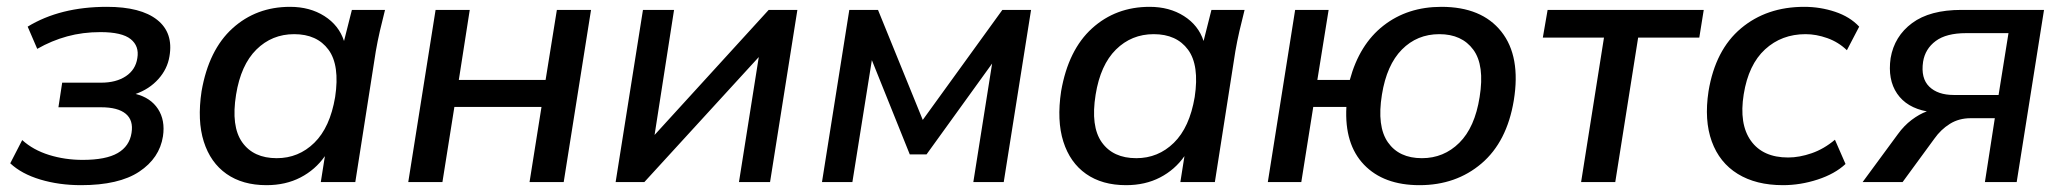

<svg xmlns="http://www.w3.org/2000/svg" viewBox="-20 -533 6039 562"><path d="M217 9Q153 9 98 -7.5Q43 -24 10 -55L45 -123Q77 -94 123.5 -79.5Q170 -65 222 -65Q290 -65 324.5 -85Q359 -105 365 -144Q371 -181 348 -200Q325 -219 276 -219H151L162 -291H276Q320 -291 348.5 -310Q377 -329 382 -363Q388 -398 362.5 -418.5Q337 -439 274 -439Q222 -439 176.5 -426.5Q131 -414 89 -390L61 -455Q156 -513 293 -513Q392 -513 440 -475Q488 -437 476 -368Q470 -331 443.5 -301.5Q417 -272 377 -258Q421 -247 442.5 -214Q464 -181 457 -134Q447 -70 387.5 -30.5Q328 9 217 9Z M557 0ZM760 9Q690 9 643 -24Q596 -57 576.5 -118.5Q557 -180 570 -266Q591 -387 660.5 -450Q730 -513 829 -513Q887 -513 929.5 -486Q972 -459 987 -413L1010 -504H1107Q1099 -473 1092 -442.5Q1085 -412 1080 -383L1020 0H919L931 -76Q903 -36 859.5 -13.5Q816 9 760 9ZM790 -70Q854 -70 900 -115Q946 -160 961 -249Q975 -342 941.5 -387.5Q908 -433 841 -433Q776 -433 730.5 -388Q685 -343 671 -256Q656 -163 689 -116.5Q722 -70 790 -70Z M1175 0 1255 -504H1355L1323 -299H1577L1610 -504H1710L1630 0H1530L1565 -220H1310L1275 0Z M1782 0 1862 -504H1953L1896 -138L2230 -504H2314L2234 0H2143L2201 -366L1866 0Z M2386 0 2466 -504H2550L2681 -182L2914 -504H2998L2918 0H2829L2884 -347L2692 -81H2643L2532 -357L2475 0Z M3073 0ZM3276 9Q3206 9 3159 -24Q3112 -57 3092.5 -118.5Q3073 -180 3086 -266Q3107 -387 3176.5 -450Q3246 -513 3345 -513Q3403 -513 3445.5 -486Q3488 -459 3503 -413L3526 -504H3623Q3615 -473 3608 -442.5Q3601 -412 3596 -383L3536 0H3435L3447 -76Q3419 -36 3375.5 -13.5Q3332 9 3276 9ZM3306 -70Q3370 -70 3416 -115Q3462 -160 3477 -249Q3491 -342 3457.5 -387.5Q3424 -433 3357 -433Q3292 -433 3246.5 -388Q3201 -343 3187 -256Q3172 -163 3205 -116.5Q3238 -70 3306 -70Z M4135 9Q4030 9 3972.5 -51Q3915 -111 3921 -220H3824L3789 0H3691L3771 -504H3869L3836 -299H3931Q3959 -403 4029.5 -458Q4100 -513 4199 -513Q4317 -513 4374.5 -440.5Q4432 -368 4411 -239Q4391 -118 4316.5 -54.5Q4242 9 4135 9ZM4142 -70Q4206 -70 4251.5 -115Q4297 -160 4311 -249Q4326 -342 4292.5 -387.5Q4259 -433 4193 -433Q4128 -433 4083.5 -388Q4039 -343 4025 -256Q4010 -163 4042.5 -116.5Q4075 -70 4142 -70Z M4608 0 4675 -423H4496L4510 -504H4967L4954 -423H4775L4708 0Z M4968 0ZM5199 9Q5120 9 5066.5 -24Q5013 -57 4990.5 -119Q4968 -181 4981 -266Q5001 -387 5076 -450Q5151 -513 5261 -513Q5308 -513 5351.5 -498.5Q5395 -484 5422 -455L5386 -386Q5361 -410 5328.5 -421.5Q5296 -433 5265 -433Q5195 -433 5146.5 -388.5Q5098 -344 5084 -257Q5070 -170 5105 -121Q5140 -72 5214 -72Q5247 -72 5283 -84.5Q5319 -97 5351 -124L5382 -53Q5351 -24 5300.5 -7.5Q5250 9 5199 9Z M5432 0 5535 -140Q5553 -165 5575.5 -182Q5598 -199 5620 -207Q5561 -218 5533 -259Q5505 -300 5514 -363Q5525 -427 5577 -465.5Q5629 -504 5721 -504H5963L5883 0H5790L5819 -187H5748Q5714 -187 5687.5 -170.5Q5661 -154 5642 -127L5549 0ZM5699 -255H5830L5859 -436H5735Q5677 -436 5646 -413Q5615 -390 5609 -352Q5602 -304 5627 -279.5Q5652 -255 5699 -255Z"/></svg>

Font: Winston Medium
Style: Italic
Weight: 500
Italic angle: -9°
Designer: Original fonts by Vernon Adams / Changes by Cristiano Sobral
Foundry: Original fonts by Vernon Adams / Changes by Cristiano Sobral
Version: Version 2.503;July 17, 2020;FontCreator 13.0.0.2655 64-bit